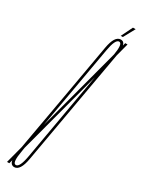

<svg xmlns="http://www.w3.org/2000/svg" viewBox="-244 -771 594 799"><g transform="rotate(30 53.0 -371.0)"><path d="M-42 0 -20 -83.5Q-7 -157 25 -337Q63 -553 74 -615.5Q85 -678 114 -678Q120 -678 124.5 -675.5Q131 -671 133.5 -660.5L137 -674H148L131.5 -611.5Q120 -546 83 -337Q44.5 -120 33.8 -58Q23 4 -6 4Q-12 4 -16.5 1Q-24.5 -4 -26.5 -17.5L-31 0ZM-4 -7Q14 -7 24.2 -65Q34.5 -123 72 -337Q87.5 -426 98.5 -487.5L-8 -87.5Q-10 -74 -11.5 -65Q-20.5 -14 -8 -8Q-6 -7 -4 -7ZM120 -610Q128.5 -660 116 -666Q114 -667 112 -667Q94 -667 83.8 -608.5Q73.5 -550 36 -337Q23.5 -264.5 13.5 -209.5ZM105.5 -691 132.5 -746H145.5L115.5 -691Z"/></g></svg>

Font: Anybody UltraCondensed Thin
Style: Italic
Weight: 100
Width: 1
Italic angle: -10°
Designer: Tyler Finck
Foundry: Etcetera Type Company
Version: Version 1.010; ttfautohint (v1.8.3) -l 8 -r 50 -G 200 -x 14 